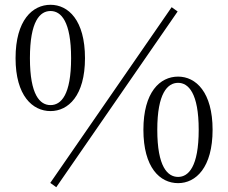

<svg xmlns="http://www.w3.org/2000/svg" viewBox="-20 -755 954 802"><path d="M191 -291C265 -291 335 -355 335 -512C335 -671 265 -735 191 -735C116 -735 45 -671 45 -512C45 -355 116 -291 191 -291ZM191 -316C147 -316 105 -358 105 -512C105 -667 147 -709 191 -709C235 -709 277 -666 277 -512C277 -358 235 -316 191 -316ZM724 10C798 10 868 -55 868 -213C868 -370 798 -435 724 -435C648 -435 579 -370 579 -213C579 -55 648 10 724 10ZM724 -16C680 -16 637 -58 637 -213C637 -366 680 -409 724 -409C767 -409 810 -366 810 -213C810 -58 767 -16 724 -16ZM215 27 722 -707 697 -725 190 9Z"/></svg>

Font: Noto Serif TC Light
Style: Regular
Weight: 300
Designer: Ryoko NISHIZUKA 西塚涼子 (kana & ideographs); Frank Grießhammer (Latin, Greek & Cyrillic); Wenlong ZHANG 张文龙 (bopomofo); San
Foundry: Adobe
Version: Version 2.001;hotconv 1.1.0;makeotfexe 2.6.0